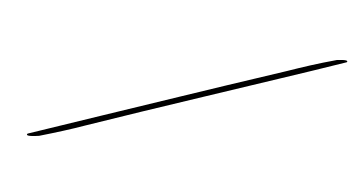

<svg xmlns="http://www.w3.org/2000/svg" viewBox="-74 -840 2029 1109"><g transform="rotate(10 941.0 -285.5)"><path d="M1822 -652C1716 -613 1631 -576 1546 -538C1241 -407 1183 -381 965 -286C687 -165 392 -35 136 77C127 88 138 94 204 78C292 44 385 6 454 -26C676 -125 842 -197 1100 -309C1379 -431 1648 -545 1880 -649C1889 -660 1873 -663 1822 -652Z"/></g></svg>

Font: Snowfall
Style: UltraObl
Weight: 400
Designer: Jasper
Foundry: Cannot Into Space Fonts
Version: Version 0.9